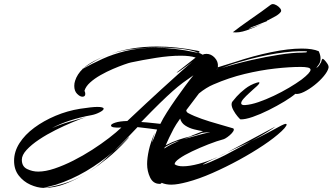

<svg xmlns="http://www.w3.org/2000/svg" viewBox="-20 -878 1630 941"><path d="M193 43Q162 42 128.5 27Q95 12 72 -17.5Q49 -47 49 -90Q49 -135 75.5 -176.5Q102 -218 148 -252Q194 -286 252 -310.5Q310 -335 373 -345Q432 -354 457 -354Q488 -354 488 -345Q488 -338 469 -328Q450 -318 430 -314Q374 -304 322 -287Q270 -270 235 -250Q255 -259 274 -266Q293 -273 322 -281.5Q351 -290 401 -304Q374 -295 334.5 -278.5Q295 -262 252 -240.5Q209 -219 171.5 -194Q134 -169 110.5 -143.5Q87 -118 87 -95Q87 -62 113 -49.5Q139 -37 167 -37Q203 -37 247.5 -52Q292 -67 339.5 -91Q387 -115 432 -144Q477 -173 514 -201.5Q551 -230 575 -253Q524 -250 524 -263Q524 -270 545 -277Q566 -284 604 -285Q705 -380 768.5 -438Q832 -496 868.5 -528.5Q905 -561 924 -576Q917 -571 899.5 -558Q882 -545 866 -533.5Q850 -522 845 -522L939 -596Q911 -605 866 -605Q811 -605 744.5 -594.5Q678 -584 622 -572Q612 -570 588 -561.5Q564 -553 533.5 -540Q503 -527 473 -510Q443 -493 421.5 -473.5Q400 -454 394 -433Q398 -425 398 -418Q398 -404 384 -404Q372 -404 358 -418Q344 -432 344 -457Q344 -470 348 -482Q358 -514 386 -541L382 -539L388 -543L386 -541Q431 -566 482.5 -589.5Q534 -613 598 -628.5Q662 -644 743 -644Q787 -644 836 -638.5Q885 -633 940 -621Q944 -620 946.5 -620Q949 -620 951 -620Q913 -634 861.5 -639.5Q810 -645 757 -645Q706 -645 659 -640.5Q612 -636 579 -629Q562 -625 543 -620Q524 -615 504 -607Q558 -628 619.5 -639Q681 -650 749 -650Q843 -650 949 -629Q957 -628 958 -624Q959 -620 951 -620Q957 -618 963 -615.5Q969 -613 973 -610Q981 -614 992 -614Q1015 -614 1032.5 -595Q1050 -576 1048 -552Q1048 -550 1047 -548Q1069 -555 1090.5 -561.5Q1112 -568 1134 -575Q1221 -604 1307.5 -622Q1394 -640 1459 -640Q1512 -640 1542 -627Q1551 -608 1551 -592Q1551 -574 1543 -563Q1535 -552 1530 -545Q1541 -550 1550 -567Q1555 -574 1555.5 -579Q1556 -584 1560 -589Q1562 -592 1570 -584Q1578 -576 1585 -565Q1592 -554 1590 -545Q1586 -528 1567 -505Q1548 -482 1521.5 -461Q1495 -440 1469.5 -427.5Q1444 -415 1427 -418Q1409 -402 1373.5 -380.5Q1338 -359 1297 -338.5Q1256 -318 1218.5 -305Q1181 -292 1158 -293Q1154 -296 1143.5 -308.5Q1133 -321 1124 -337.5Q1115 -354 1115 -367Q1115 -375 1119 -380Q1124 -387 1140 -405Q1156 -423 1181.5 -443Q1207 -463 1239 -473Q1245 -475 1248 -475Q1254 -475 1249.5 -467.5Q1245 -460 1219 -438Q1214 -433 1200 -420.5Q1186 -408 1174 -394.5Q1162 -381 1162 -372Q1162 -362 1181 -363Q1210 -365 1246.5 -377.5Q1283 -390 1322 -408.5Q1361 -427 1396.5 -448Q1432 -469 1458 -488Q1502 -522 1502 -536Q1502 -544 1488.5 -547Q1475 -550 1454 -550Q1398 -550 1327 -542Q1256 -534 1179 -515.5Q1102 -497 1026 -464Q1009 -457 990.5 -445.5Q972 -434 955 -420L893 -338Q893 -329 902 -324Q930 -309 968.5 -295.5Q1007 -282 1047 -271Q1087 -260 1119 -250Q1126 -249 1126 -243Q1126 -236 1116.5 -225.5Q1107 -215 1095 -206.5Q1083 -198 1077 -196Q1043 -187 1001 -170.5Q959 -154 921 -136Q883 -118 859 -101Q835 -84 836 -73Q849 -63 877 -63Q909 -63 954 -75Q999 -87 1048 -109Q1041 -105 1034.5 -102Q1028 -99 1023 -97Q1014 -93 1001.5 -86.5Q989 -80 981 -75.5Q973 -71 975 -71Q987 -74 1009.5 -83.5Q1032 -93 1057.5 -105Q1083 -117 1101 -127L1211 -186L1093 -131L1330 -258Q1321 -250 1287.5 -229.5Q1254 -209 1211 -186Q1260 -210 1299.5 -231Q1339 -252 1359 -263Q1375 -271 1380 -271Q1388 -271 1382.5 -261Q1377 -251 1360 -235Q1326 -203 1271.5 -166.5Q1217 -130 1152 -94.5Q1087 -59 1021 -30Q955 -1 898 14Q875 20 855.5 23.5Q836 27 819 27Q793 27 772 18Q770 24 760 23Q730 22 715.5 -8.5Q701 -39 701 -74Q701 -103 709.5 -142Q718 -181 739 -228Q736 -219 730.5 -201.5Q725 -184 724 -179Q728 -186 734 -201Q740 -216 745 -229Q750 -242 750 -243Q743 -244 713 -248Q683 -252 654 -255Q629 -229 600 -198.5Q571 -168 538 -137Q557 -153 574.5 -170Q592 -187 609 -204Q611 -206 612 -206Q613 -206 608.5 -200.5Q604 -195 599 -190Q553 -140 507.5 -103Q462 -66 419 -38Q451 -59 480.5 -85Q510 -111 538 -137Q473 -81 401.5 -39Q330 3 252 28Q238 32 216.5 37Q195 42 193 43ZM1065 -544Q1135 -566 1209.5 -583Q1284 -600 1349.5 -610Q1415 -620 1458 -620Q1485 -620 1485 -624Q1485 -627 1474 -627Q1419 -629 1335.5 -616Q1252 -603 1157 -575Q1135 -569 1110 -560.5Q1085 -552 1065 -544ZM388 -543Q411 -563 440.5 -578.5Q470 -594 501 -606Q473 -595 447 -580Q421 -565 397 -549ZM1042 -538Q1044 -540 1047 -541Q1050 -542 1053 -543L1043 -540ZM766 -271Q778 -296 798 -327.5Q818 -359 841.5 -392.5Q865 -426 887.5 -456.5Q910 -487 928 -509Q900 -490 876.5 -472.5Q853 -455 826.5 -431.5Q800 -408 763 -372Q726 -336 672 -280Q680 -280 699.5 -278Q719 -276 738.5 -274Q758 -272 766 -271ZM792 -166Q825 -183 856.5 -193.5Q888 -204 911 -209Q925 -216 942 -222Q959 -228 975 -235Q956 -238 931.5 -244Q907 -250 887.5 -263Q868 -276 863 -297Q841 -266 831 -247Q807 -201 792 -166ZM740 -229Q740 -230 741 -231Q742 -233 742 -233Q742 -233 741 -231Q740 -230 740 -229ZM878 -195Q900 -201 925.5 -208.5Q951 -216 972.5 -221.5Q994 -227 1005 -228Q1007 -228 1008 -228.5Q1009 -229 1009 -229H1004Q999 -229 991.5 -229Q984 -229 980 -228Q967 -227 960 -223Q953 -219 933 -214Q920 -210 905.5 -205Q891 -200 878 -195ZM785 -150Q803 -162 822 -171.5Q841 -181 860 -189Q841 -184 823 -175.5Q805 -167 788 -157ZM1048 -109Q1058 -114 1069 -119.5Q1080 -125 1093 -131Q1082 -125 1070.5 -119.5Q1059 -114 1048 -109ZM195 43Q243 37 295 21Q347 5 400 -26Q351 3 299.5 23Q248 43 195 43ZM1121 -720Q1135 -731 1158 -748Q1181 -765 1208.5 -784Q1236 -803 1262 -821.5Q1288 -840 1306 -854Q1312 -858 1316 -858Q1326 -858 1336.5 -851.5Q1347 -845 1353.5 -836.5Q1360 -828 1357 -821Q1350 -810 1332 -799.5Q1314 -789 1294 -779Q1289 -778 1289 -777.5Q1289 -777 1289 -775L1277 -770Q1260 -763 1245 -757Q1230 -751 1219 -747Q1215 -746 1206 -741Q1197 -736 1201 -737Q1216 -742 1232.5 -748Q1249 -754 1265 -761Q1226 -742 1188 -729Q1150 -716 1121 -720Z"/></svg>

Font: Smooch
Style: Regular
Weight: 400
Designer: Robert E. Leuschke
Foundry: Robert E. Leuschke
Version: Version 1.010; ttfautohint (v1.8.3)